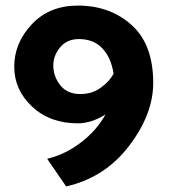

<svg xmlns="http://www.w3.org/2000/svg" viewBox="-20 -599 618 688"><path d="M149 -30Q213 -45 270 -88.5Q327 -132 358 -189Q335 -174 309 -165.5Q283 -157 259 -157Q159 -157 95 -217Q31 -277 31 -360Q31 -445 94 -512Q157 -579 259 -579Q374 -579 451.5 -509.5Q529 -440 529 -302Q529 -189 442 -75.5Q355 38 217 69ZM268 -262Q310 -262 341.5 -285Q373 -308 387 -335Q378 -393 346.5 -426Q315 -459 263 -459Q220 -459 195.5 -429.5Q171 -400 171 -365Q171 -325 196 -293.5Q221 -262 268 -262Z"/></svg>

Font: Palanquin Dark Medium
Style: Regular
Weight: 500
Designer: Pria Ravichandran
Version: Version 1.001